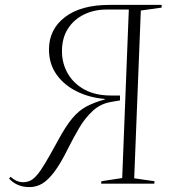

<svg xmlns="http://www.w3.org/2000/svg" viewBox="-20 -750 698 784"><path d="M506 -711H414Q365 -711 323.5 -691Q282 -671 257.5 -633Q233 -595 233 -541Q233 -491 257 -449.5Q281 -408 325.5 -384Q370 -360 433 -360H470V-340L435 -334Q391 -327 359 -297.5Q327 -268 303 -227Q279 -186 258 -144Q228 -83 202 -48.5Q176 -14 152 0Q128 14 100 14Q49 14 17 -21L23 -28Q48 -6 74 -6Q89 -6 102 -11.5Q115 -17 130 -34Q145 -51 165 -84.5Q185 -118 215 -173Q247 -233 274.5 -266Q302 -299 333.5 -315.5Q365 -332 408 -344V-346Q346 -351 294 -376.5Q242 -402 211 -445.5Q180 -489 180 -548Q180 -630 245 -680Q310 -730 427 -730H640V-719L555 -707L528 -22L611 -10L610 0H393L394 -10L479 -23Z"/></svg>

Font: Display Extralight
Style: Italic
Weight: 200
Italic angle: -2°
Designer: Latin by Veronika Burian and Jose Scaglione. Greek by Irene Vlachou. Cyrillic by Vera Evstafieva
Foundry: TypeTogether
Version: Version 3.002